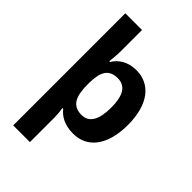

<svg xmlns="http://www.w3.org/2000/svg" viewBox="-289 -866 1211 1211"><g transform="rotate(45 316.5 -260.0)"><path d="M588 -274C588 -459 504 -556 382 -556C304 -556 255 -520 227 -475H220C223 -495 227 -537 227 -569V-760H78V240H227V19C227 -2 224 -37 220 -57H227C256 -20 303 10 382 10C505 10 588 -88 588 -274ZM436 -276C436 -169 404 -111 336 -111C253 -111 227 -169 227 -275V-291C229 -389 256 -437 334 -437C404 -437 436 -383 436 -276Z"/></g></svg>

Font: Noto Traditional Nushu
Style: Bold
Weight: 700
Designer: LIU Zhao
Foundry: LiuZhao Studio
Version: Version 2.003